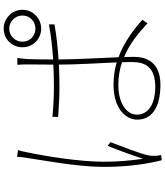

<svg xmlns="http://www.w3.org/2000/svg" viewBox="52 -914 896 1040"><g transform="rotate(-90 500.0 -394.0)"><path d="M207 -745 170 -749C170 -737 169 -723 166 -704C153 -616 116 -423 116 -280C116 -145 133 -40 152 34L180 31C179 24 177 12 176 3C175 -10 176 -27 179 -41C188 -84 229 -187 250 -244L230 -259C210 -211 178 -123 160 -67C149 -145 144 -203 144 -281C144 -405 171 -581 196 -700C199 -718 203 -732 207 -745ZM794 -720C794 -760 825 -792 865 -792C904 -792 936 -760 936 -720C936 -681 904 -650 865 -650C825 -650 794 -681 794 -720ZM764 -720C764 -664 808 -619 865 -619C921 -619 967 -664 967 -720C967 -777 921 -822 865 -822C808 -822 764 -777 764 -720ZM683 -181 684 -128C684 -54 656 -1 549 -1C458 -1 399 -38 399 -100C399 -159 465 -201 558 -201C603 -201 645 -194 683 -181ZM706 -748H669C671 -732 671 -710 671 -691L670 -553C631 -551 591 -550 551 -550C493 -550 443 -553 387 -558V-527C445 -523 492 -520 548 -520C589 -520 629 -521 670 -523C670 -434 678 -302 682 -210C644 -221 604 -227 561 -227C435 -227 372 -164 372 -98C372 -23 433 27 562 27C688 27 712 -56 712 -115L711 -170C779 -142 837 -96 894 -43L913 -71C855 -122 789 -171 710 -200C706 -303 698 -430 698 -525C763 -529 827 -536 888 -547V-577C831 -566 766 -559 698 -554C698 -599 698 -658 700 -692C701 -710 703 -727 706 -748Z"/></g></svg>

Font: Noto Sans CJK HK Thin
Style: Regular
Weight: 100
Designer: Ryoko NISHIZUKA 西塚涼子 (kana, bopomofo & ideographs); Paul D. Hunt (Latin, Greek & Cyrillic); Sandoll Communications 산돌커뮤니
Foundry: Adobe
Version: Version 2.004;hotconv 1.0.118;makeotfexe 2.5.65603